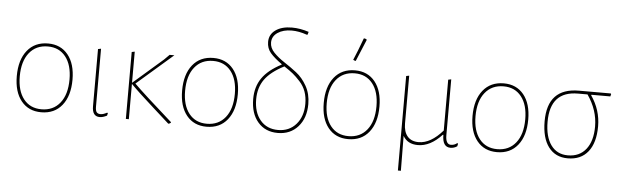

<svg xmlns="http://www.w3.org/2000/svg" viewBox="-53 -902 4156 1283"><g transform="rotate(5 2025.5 -260.0)"><path d="M245 -457Q330 -457 379 -396.5Q428 -336 428 -230Q428 -121 377.5 -58Q327 5 238 5Q153 5 104 -55.5Q55 -116 55 -222Q55 -331 105.5 -394Q156 -457 245 -457ZM245 -437Q166 -437 120.5 -380Q75 -323 75 -222Q75 -125 118.5 -70Q162 -15 238 -15Q317 -15 362.5 -72Q408 -129 408 -230Q408 -327 364.5 -382Q321 -437 245 -437Z M631 3Q580 3 580 -65V-449L600 -453V-66Q600 -37 608.5 -27Q617 -17 635 -17Q652 -17 678 -31L683 -28L679 -11Q651 3 631 3Z M806 0V-449L826 -453V-244L1026 -418L1060 -452H1092L849 -241Q911 -179 1108 -5V-1Q1101 5 1094 7L1090 6Q1085 1 978 -94.5Q871 -190 826 -237V0Z M1354 -457Q1439 -457 1488 -396.5Q1537 -336 1537 -230Q1537 -121 1486.5 -58Q1436 5 1347 5Q1262 5 1213 -55.5Q1164 -116 1164 -222Q1164 -331 1214.5 -394Q1265 -457 1354 -457ZM1354 -437Q1275 -437 1229.5 -380Q1184 -323 1184 -222Q1184 -125 1227.5 -70Q1271 -15 1347 -15Q1426 -15 1471.5 -72Q1517 -129 1517 -230Q1517 -327 1473.5 -382Q1430 -437 1354 -437Z M1642 -207Q1642 -289 1682.5 -347.5Q1723 -406 1811 -452L1812 -455Q1760 -492 1734 -522.5Q1708 -553 1708 -596Q1708 -646 1749.5 -675.5Q1791 -705 1859 -705Q1914 -705 1972 -686L1967 -667L1961 -666Q1908 -685 1859 -685Q1802 -685 1765 -660Q1728 -635 1728 -593Q1728 -557 1757.5 -526.5Q1787 -496 1828.5 -469Q1870 -442 1911.5 -410Q1953 -378 1982.5 -325.5Q2012 -273 2012 -205Q2012 -111 1960.5 -53Q1909 5 1825 5Q1741 5 1691.5 -52.5Q1642 -110 1642 -207ZM1662 -207Q1662 -119 1706 -67Q1750 -15 1825 -15Q1900 -15 1946 -67.5Q1992 -120 1992 -205Q1992 -250 1979 -286.5Q1966 -323 1939 -352.5Q1912 -382 1890.5 -399.5Q1869 -417 1831 -442Q1741 -396 1701.5 -340.5Q1662 -285 1662 -207Z M2343 -674 2348 -675 2361 -671 2363 -665Q2339 -605 2303 -521L2298 -520L2285 -526Q2309 -581 2343 -674ZM2304 -457Q2389 -457 2438 -396.5Q2487 -336 2487 -230Q2487 -121 2436.5 -58Q2386 5 2297 5Q2212 5 2163 -55.5Q2114 -116 2114 -222Q2114 -331 2164.5 -394Q2215 -457 2304 -457ZM2304 -437Q2225 -437 2179.5 -380Q2134 -323 2134 -222Q2134 -125 2177.5 -70Q2221 -15 2297 -15Q2376 -15 2421.5 -72Q2467 -129 2467 -230Q2467 -327 2423.5 -382Q2380 -437 2304 -437Z M2647 185V-449L2667 -453V-133Q2667 -77 2693 -46.5Q2719 -16 2768 -16Q2849 -16 2929 -108V-449L2949 -453V-79Q2949 -17 2985 -17Q3008 -17 3026 -32L3032 -29L3028 -11Q3008 3 2983 3Q2929 3 2929 -79H2925Q2848 4 2765 4Q2695 4 2665 -49L2667 185Z M3302 -457Q3387 -457 3436 -396.5Q3485 -336 3485 -230Q3485 -121 3434.5 -58Q3384 5 3295 5Q3210 5 3161 -55.5Q3112 -116 3112 -222Q3112 -331 3162.5 -394Q3213 -457 3302 -457ZM3302 -437Q3223 -437 3177.5 -380Q3132 -323 3132 -222Q3132 -125 3175.5 -70Q3219 -15 3295 -15Q3374 -15 3419.5 -72Q3465 -129 3465 -230Q3465 -327 3421.5 -382Q3378 -437 3302 -437Z M3770 5Q3687 5 3641 -56Q3595 -117 3595 -229Q3595 -452 3806 -452H4019L4022 -448L4018 -432H3891L3890 -428Q3954 -335 3954 -226Q3954 -115 3906 -55Q3858 5 3770 5ZM3769 -15Q3847 -15 3890.5 -70Q3934 -125 3934 -223Q3934 -332 3865 -432H3801Q3615 -432 3615 -227Q3615 -127 3655.5 -71Q3696 -15 3769 -15Z"/></g></svg>

Font: Alegreya Sans Thin
Style: Regular
Weight: 100
Designer: Juan Pablo del Peral
Foundry: Huerta Tipografica
Version: Version 2.007